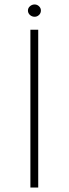

<svg xmlns="http://www.w3.org/2000/svg" viewBox="-20 -839 307 859"><path d="M116 -706H151V0H116ZM105 -792Q105 -803 114 -811Q123 -819 135 -819Q146 -819 154.5 -811Q163 -803 163 -792Q163 -780 154.5 -772Q146 -764 135 -764Q123 -764 114 -772Q105 -780 105 -792Z"/></svg>

Font: Josefin Sans ExtraLight
Style: Regular
Weight: 250
Designer: Santiago Orozco
Foundry: Typemade
Version: Version 2.000